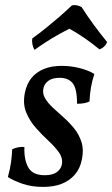

<svg xmlns="http://www.w3.org/2000/svg" viewBox="-20 -726 441 755"><path d="M222 -467Q259 -467 294 -458Q329 -449 351 -435Q334 -384 332 -327Q322 -322 309.5 -320Q297 -318 283 -318Q283 -377 266 -398.5Q249 -420 215 -420Q186 -420 170.5 -408.5Q155 -397 151 -380Q146 -359 157 -340Q168 -321 188 -302.5Q208 -284 230.5 -264Q253 -244 272 -220.5Q291 -197 300.5 -167Q310 -137 302 -99Q295 -63 274 -39Q253 -15 222 -3Q191 9 150 9Q104 9 68 -3.5Q32 -16 11 -30Q20 -62 23.5 -89Q27 -116 28 -139Q51 -150 76 -148Q74 -99 91 -68Q108 -37 156 -37Q186 -37 202.5 -48.5Q219 -60 223 -78Q228 -103 212.5 -125.5Q197 -148 171.5 -171.5Q146 -195 121.5 -222.5Q97 -250 83 -284Q69 -318 78 -362Q85 -396 103.5 -419Q122 -442 152 -454.5Q182 -467 222 -467ZM116 -530Q110 -539 107.5 -551.5Q105 -564 107 -575Q135 -595 161.5 -616.5Q188 -638 213.5 -660Q239 -682 263 -705Q274 -707 283 -705Q292 -703 301 -698Q324 -662 349 -628Q374 -594 401 -561Q398 -551 389.5 -543Q381 -535 371 -532Q343 -555 313.5 -575.5Q284 -596 253 -613Q229 -601 206 -588Q183 -575 160.5 -560.5Q138 -546 116 -530Z"/></svg>

Font: Vollkorn
Style: Italic
Weight: 400
Italic angle: -11°
Designer: Friedrich Althausen
Foundry: Friedrich Althausen
Version: Version 5.001